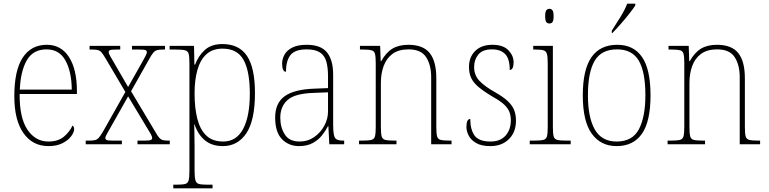

<svg xmlns="http://www.w3.org/2000/svg" viewBox="-20 -786 4187 1046"><path d="M244 10Q158 10 108 -60.5Q58 -131 58 -262Q58 -403 104 -472.5Q150 -542 235 -542Q313 -542 356 -475Q399 -408 399 -290V-274H87Q86 -144 129.5 -79.5Q173 -15 244 -15Q296 -15 327.5 -41Q359 -67 375 -102Q384 -96 384 -82Q384 -66 368 -44Q352 -22 320.5 -6Q289 10 244 10ZM371 -298Q370 -396 336.5 -456.5Q303 -517 234 -517Q160 -517 126 -457.5Q92 -398 88 -298Z M447 0V-20H466Q487 -20 498.5 -23Q510 -26 519 -36.5Q528 -47 541 -69L663 -285L555 -468Q542 -490 533.5 -500Q525 -510 514 -513Q503 -516 484 -516H468V-536H635V-516H614Q585 -516 578.5 -512.5Q572 -509 572 -502Q572 -495 580.5 -480Q589 -465 602 -443L678 -312L752 -443Q764 -465 772 -479.5Q780 -494 780 -502Q780 -509 773.5 -512.5Q767 -516 739 -516H699V-536H879V-516H868Q848 -516 836.5 -513Q825 -510 816 -500Q807 -490 795 -468L694 -289L826 -68Q838 -46 847 -36Q856 -26 866.5 -23Q877 -20 895 -20H905V0H729V-20H767Q795 -20 802 -23.5Q809 -27 809 -34Q809 -42 801 -56.5Q793 -71 779 -93L678 -261L582 -91Q570 -69 562 -55.5Q554 -42 554 -34Q554 -27 560.5 -23.5Q567 -20 594 -20H644V0Z M924 240V220H945Q975 220 989.5 216Q1004 212 1008 195.5Q1012 179 1012 143V-442Q1012 -476 1008 -492Q1004 -508 988.5 -512Q973 -516 937 -516H904V-536H1037L1039 -434H1043Q1060 -481 1095.5 -513.5Q1131 -546 1192 -546Q1282 -546 1325.5 -481.5Q1369 -417 1369 -279Q1369 -130 1322 -60Q1275 10 1194 10Q1135 10 1097 -21Q1059 -52 1040 -108H1038Q1038 -93 1039 -64Q1040 -35 1040 13V143Q1040 179 1044.5 195.5Q1049 212 1063 216Q1077 220 1107 220H1138V240ZM1196 -15Q1268 -15 1304.5 -83.5Q1341 -152 1341 -276Q1341 -398 1307 -459.5Q1273 -521 1193 -521Q1138 -521 1104.5 -490.5Q1071 -460 1055.5 -405Q1040 -350 1040 -278Q1040 -198 1055 -139Q1070 -80 1104 -47.5Q1138 -15 1196 -15Z M1609 10Q1553 10 1516 -28Q1479 -66 1479 -146Q1479 -224 1530.5 -261.5Q1582 -299 1692 -303L1767 -306V-371Q1767 -417 1758 -450Q1749 -483 1723.5 -500Q1698 -517 1651 -517Q1587 -517 1562.5 -486Q1538 -455 1538 -395Q1517 -395 1517 -440Q1517 -464 1529.5 -487.5Q1542 -511 1571.5 -526.5Q1601 -542 1651 -542Q1728 -542 1761.5 -500.5Q1795 -459 1795 -379V-107Q1795 -70 1799 -51.5Q1803 -33 1814.5 -26.5Q1826 -20 1850 -20H1855V0H1774L1769 -99H1767Q1755 -75 1735 -49.5Q1715 -24 1684 -7Q1653 10 1609 10ZM1612 -15Q1657 -15 1692 -39.5Q1727 -64 1747 -101.5Q1767 -139 1767 -178V-283L1690 -280Q1587 -277 1547 -241.5Q1507 -206 1507 -145Q1507 -92 1531.5 -53.5Q1556 -15 1612 -15Z M1936 0V-20H1954Q1988 -20 2003.5 -24Q2019 -28 2023 -44Q2027 -60 2027 -95V-442Q2027 -476 2023 -492Q2019 -508 2004.5 -512Q1990 -516 1960 -516H1941V-536H2051L2054 -453H2057Q2083 -500 2118 -521Q2153 -542 2205 -542Q2285 -542 2321 -497Q2357 -452 2357 -359V-95Q2357 -60 2361 -44Q2365 -28 2380.5 -24Q2396 -20 2429 -20H2440V0H2329V-365Q2329 -432 2301.5 -474.5Q2274 -517 2206 -517Q2152 -517 2119 -493Q2086 -469 2070.5 -427.5Q2055 -386 2055 -334V-95Q2055 -60 2059 -44Q2063 -28 2078.5 -24Q2094 -20 2128 -20H2140V0Z M2652 10Q2602 10 2573.5 -7Q2545 -24 2533 -48Q2521 -72 2521 -94Q2521 -138 2542 -138Q2542 -80 2565.5 -47.5Q2589 -15 2652 -15Q2706 -15 2734.5 -47.5Q2763 -80 2763 -131Q2763 -154 2756 -174Q2749 -194 2729.5 -213.5Q2710 -233 2671 -255Q2620 -285 2590 -309.5Q2560 -334 2547.5 -360Q2535 -386 2535 -422Q2535 -475 2569 -508.5Q2603 -542 2662 -542Q2721 -542 2749.5 -512.5Q2778 -483 2778 -447Q2778 -405 2757 -405Q2757 -466 2732 -491.5Q2707 -517 2660 -517Q2609 -517 2586 -489Q2563 -461 2563 -421Q2563 -376 2592 -345.5Q2621 -315 2678 -283Q2724 -257 2748.5 -233Q2773 -209 2782 -184Q2791 -159 2791 -129Q2791 -66 2752.5 -28Q2714 10 2652 10Z M2973 -658Q2962 -658 2956 -666Q2950 -674 2950 -698Q2950 -721 2956 -729.5Q2962 -738 2973 -738Q2984 -738 2990 -729.5Q2996 -721 2996 -698Q2996 -674 2990 -666Q2984 -658 2973 -658ZM2866 0V-20H2891Q2925 -20 2940.5 -24Q2956 -28 2960 -44Q2964 -60 2964 -95V-438Q2964 -474 2960 -490.5Q2956 -507 2942 -511.5Q2928 -516 2899 -516H2885V-536H2992V-95Q2992 -60 2996 -44Q3000 -28 3015.5 -24Q3031 -20 3065 -20H3089V0Z M3339 10Q3253 10 3204 -57.5Q3155 -125 3155 -267Q3155 -406 3202 -474Q3249 -542 3343 -542Q3432 -542 3478 -475Q3524 -408 3524 -267Q3524 -124 3477 -57Q3430 10 3339 10ZM3339 -15Q3426 -15 3461 -82.5Q3496 -150 3496 -267Q3496 -394 3460 -455.5Q3424 -517 3342 -517Q3256 -517 3219.5 -454.5Q3183 -392 3183 -267Q3183 -146 3220.5 -80.5Q3258 -15 3339 -15ZM3313 -619Q3335 -653 3359.5 -692.5Q3384 -732 3397 -766H3441V-756Q3430 -739 3408 -711Q3386 -683 3361 -654.5Q3336 -626 3316 -606H3313Z M3617 0V-20H3635Q3669 -20 3684.5 -24Q3700 -28 3704 -44Q3708 -60 3708 -95V-442Q3708 -476 3704 -492Q3700 -508 3685.5 -512Q3671 -516 3641 -516H3622V-536H3732L3735 -453H3738Q3764 -500 3799 -521Q3834 -542 3886 -542Q3966 -542 4002 -497Q4038 -452 4038 -359V-95Q4038 -60 4042 -44Q4046 -28 4061.5 -24Q4077 -20 4110 -20H4121V0H4010V-365Q4010 -432 3982.5 -474.5Q3955 -517 3887 -517Q3833 -517 3800 -493Q3767 -469 3751.5 -427.5Q3736 -386 3736 -334V-95Q3736 -60 3740 -44Q3744 -28 3759.5 -24Q3775 -20 3809 -20H3821V0Z"/></svg>

Font: Noto Serif Georgian SemiCondensed Thin
Style: Regular
Weight: 100
Width: 4
Designer: Monotype Design Team, Akaki Razmadze
Foundry: Google LLC
Version: Version 2.003; ttfautohint (v1.8.4.7-5d5b)